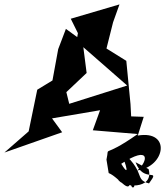

<svg xmlns="http://www.w3.org/2000/svg" viewBox="-60 -680 749 871"><path d="M433 105C485 126 538 224 530 116C527 238 603 115 475 133C492 172 641 183 614 87L555 56C592 156 672 76 616 152C545 134 608 100 478 -4C498 22 541 147 490 63C623 -24 613 51 563 93C691 76 717 -91 565 -65L592 -150L535 -152L532 -208L513 -404L423 -460L453 -579L482 -660L261 -595L309 -498L239 -549L204 -457L178 -315L109 -273L70 -84L-40 12L222 -80L176 -143L394 -180L361 -89L565 -72C395 47 439 -28 423 44ZM241 -262 333 -349 303 -583 287 -493 517 -292 254 -209Z"/></svg>

Font: Asimov Silicon
Style: Regular
Weight: 400
Designer: Google
Version: Version 2.000980; 2014